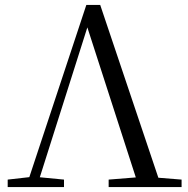

<svg xmlns="http://www.w3.org/2000/svg" viewBox="-20 -754 758 774"><path d="M11 0V-30L108 -41H124L238 -30V0ZM85 0 328 -734H384L631 0H540L322 -675H343L337 -659L128 0ZM418 0V-30L555 -41H575L712 -30V0Z"/></svg>

Font: Noto Serif JP
Style: Regular
Weight: 400
Designer: Ryoko NISHIZUKA  (kana & ideographs); Frank Grießhammer (Latin, Greek & Cyrillic); Wenlong ZHANG  (bopomofo); Sandoll Co
Foundry: Adobe
Version: Version 2.003-H1;hotconv 1.1.1;makeotfexe 2.6.0